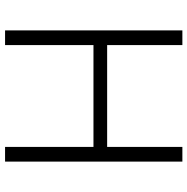

<svg xmlns="http://www.w3.org/2000/svg" viewBox="-11 -729 740 758"><g transform="rotate(90 359.0 -350.0)"><path d="M100 0V-700H158V-403H560V-700H618V0H560V-349H158V0Z"/></g></svg>

Font: Geologica Thin
Style: Regular
Weight: 100
Designer: Sindre Bremnes, Frode Helland
Foundry: Monokrom Skriftforlag AS
Version: Version 1.010; ttfautohint (v1.8.4.7-5d5b);gftools[0.9.28]